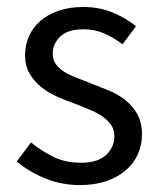

<svg xmlns="http://www.w3.org/2000/svg" viewBox="-20 -518 459 550"><path d="M68.8 -109.9Q101.1 -84 134.5 -67.9Q168 -51.8 211.9 -51.8Q259.8 -51.8 283.7 -74Q307.6 -96.2 307.6 -127.9Q307.6 -147 297.6 -160.9Q287.6 -174.8 272.2 -185.3Q256.8 -195.8 236.8 -203.9Q216.8 -211.9 196.8 -220.2Q170.9 -229 144.8 -240.5Q118.7 -252 98.1 -268.6Q77.6 -285.2 64.7 -307.1Q51.8 -329.1 51.8 -359.9Q51.8 -389.2 63.2 -414.6Q74.7 -439.9 96.2 -458.5Q117.7 -477.1 148.7 -487.5Q179.7 -498 218.8 -498Q264.6 -498 303.2 -481.9Q341.8 -465.8 369.6 -442.9L331.1 -391.1Q305.7 -410.2 278.8 -422.1Q252 -434.1 219.7 -434.1Q173.8 -434.1 152.3 -413.1Q130.9 -392.1 130.9 -363.8Q130.9 -347.2 139.9 -334.5Q148.9 -321.8 163.8 -312.5Q178.7 -303.2 198.2 -295.7Q217.8 -288.1 238.8 -279.8Q264.6 -270 291.3 -259Q317.9 -248 338.9 -231.4Q359.9 -214.8 373.3 -190.9Q386.7 -167 386.7 -132.8Q386.7 -103 375.2 -76.9Q363.8 -50.8 341.3 -31Q318.8 -11.2 285.4 0.5Q252 12.2 209 12.2Q156.7 12.2 109.9 -6.8Q63 -25.9 27.8 -55.2Z"/></svg>

Font: Pyidaungsu Numbers
Style: Regular
Weight: 400
Designer: Sun Tun
Foundry: MCF
Version: Version 2.053; ttfautohint (v1.8.2)